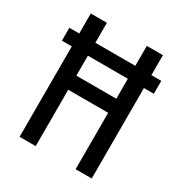

<svg xmlns="http://www.w3.org/2000/svg" viewBox="-171 -863 942 991"><g transform="rotate(30 300.0 -367.5)"><path d="M85 0V-539H26V-616H85V-735H181V-616H419V-735H515V-616H574V-539H515V0H419V-336H181V0ZM419 -420V-539H181V-420Z"/></g></svg>

Font: Iosevka SS04 Medium Extended
Style: Regular
Weight: 500
Width: 7
Monospace: yes
Designer: Belleve Invis
Foundry: Belleve Invis
Version: Version 19.0.0; ttfautohint (v1.8.4)